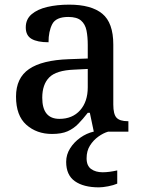

<svg xmlns="http://www.w3.org/2000/svg" viewBox="-20 -567 613 827"><path d="M204 10Q138 10 93.5 -29.5Q49 -69 49 -151Q49 -231 105 -269.5Q161 -308 276 -312L358 -315V-373Q358 -409 352.5 -436Q347 -463 329 -478.5Q311 -494 274 -494Q221 -494 205 -463Q189 -432 189 -385Q141 -385 116 -399.5Q91 -414 91 -449Q91 -484 116 -505.5Q141 -527 183.5 -537Q226 -547 278 -547Q373 -547 420.5 -508Q468 -469 468 -375V-117Q468 -75 482 -60Q496 -45 530 -45H533V0H384L367 -81H358Q337 -54 317 -33.5Q297 -13 271 -1.5Q245 10 204 10ZM236 -55Q292 -55 325 -92Q358 -129 358 -191V-270L299 -267Q222 -264 192 -233.5Q162 -203 162 -146Q162 -55 236 -55ZM406 240Q340 240 302.5 213.5Q265 187 265 130Q265 99 282 72Q299 45 326 26Q353 7 383 0H446Q425 6 403.5 21.5Q382 37 367.5 60Q353 83 353 115Q353 147 372.5 161Q392 175 422 175Q436 175 451.5 173Q467 171 485 167V224Q469 231 445.5 235.5Q422 240 406 240Z"/></svg>

Font: Noto Serif Bengali Medium
Style: Regular
Weight: 500
Designer: Juan Bruce, Universal Thirst, Indian Type Foundry and the Monotype Design Team.
Foundry: Monotype Imaging Inc.
Version: Version 2.003; ttfautohint (v1.8.4.7-5d5b)